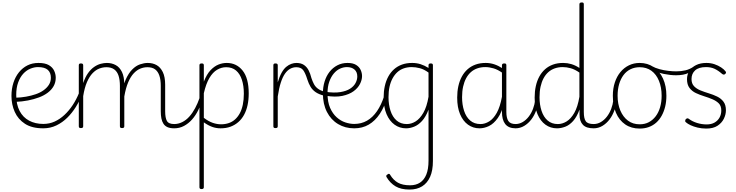

<svg xmlns="http://www.w3.org/2000/svg" viewBox="-20 -1035 6036 1574"><path d="M335 17Q242 17 185 -20Q128 -57 101 -117.5Q74 -178 74 -248Q74 -307 90 -356.5Q106 -406 135.5 -442.5Q165 -479 205 -499Q245 -519 295 -519Q350 -519 380.5 -501Q411 -483 424 -455Q437 -427 437 -398Q437 -360 420 -329.5Q403 -299 372 -275.5Q341 -252 299.5 -236.5Q258 -221 209.5 -211.5Q161 -202 108 -200L107 -234Q151 -235 193.5 -242.5Q236 -250 272.5 -262.5Q309 -275 336.5 -294.5Q364 -314 380.5 -339.5Q397 -365 397 -398Q397 -440 371.5 -462.5Q346 -485 291 -485Q261 -485 229 -472Q197 -459 171 -431Q145 -403 129 -359.5Q113 -316 113 -256Q113 -179 140.5 -126Q168 -73 218.5 -46Q269 -19 335 -19Q344 -19 349 -13Q354 -7 354 -0.5Q354 6 349.5 11.5Q345 17 335 17Z M334 17Q326 17 321 12Q316 7 316 0Q316 -7 321 -13Q326 -19 334 -19Q385 -19 428 -38.5Q471 -58 508.5 -93Q546 -128 576 -173.5Q606 -219 627 -271Q632 -280 639 -279Q646 -278 650.5 -272Q655 -266 652 -259Q632 -207 601.5 -158Q571 -109 531.5 -70Q492 -31 442.5 -7Q393 17 334 17Z M1409 17Q1375 17 1353.5 7.5Q1332 -2 1320 -20.5Q1308 -39 1303 -64.5Q1298 -90 1298 -123V-331Q1298 -381 1286.5 -415Q1275 -449 1251.5 -466.5Q1228 -484 1188 -484Q1159 -484 1130.5 -472.5Q1102 -461 1076.5 -434Q1051 -407 1031 -360.5Q1011 -314 999 -244H977Q986 -327 1009.5 -380.5Q1033 -434 1063.5 -465Q1094 -496 1128 -507.5Q1162 -519 1191 -519Q1232 -519 1263.5 -501.5Q1295 -484 1314.5 -444.5Q1334 -405 1334 -340V-123Q1334 -70 1348 -44Q1362 -18 1409 -18Q1415 -18 1418.5 -12.5Q1422 -7 1422 -0.5Q1422 6 1419 11.5Q1416 17 1409 17ZM643 15Q634 15 630 11.5Q626 8 626 0V-500Q626 -508 630 -511.5Q634 -515 643 -515Q653 -515 657.5 -511.5Q662 -508 662 -500V-354Q679 -404 702 -436Q725 -468 752 -486.5Q779 -505 806 -512Q833 -519 856 -519Q896 -519 928.5 -501.5Q961 -484 980 -444.5Q999 -405 999 -340V0Q999 8 994.5 11.5Q990 15 981 15Q971 15 967 11.5Q963 8 963 0V-331Q963 -380 952 -414Q941 -448 916.5 -466Q892 -484 852 -484Q823 -484 794 -473Q765 -462 739 -435Q713 -408 693 -362Q673 -316 662 -247V0Q662 8 657.5 11.5Q653 15 643 15Z M1407 17Q1398 17 1393 11.5Q1388 6 1388 -0.5Q1388 -7 1393 -12.5Q1398 -18 1407 -18Q1442 -18 1474 -34Q1506 -50 1532 -79Q1558 -108 1579.5 -148Q1601 -188 1617 -235Q1619 -244 1626.5 -244.5Q1634 -245 1639 -239Q1644 -233 1641 -223Q1627 -176 1605.5 -132.5Q1584 -89 1555 -56Q1526 -23 1489 -3Q1452 17 1407 17Z M1632 515Q1623 515 1619 511Q1615 507 1615 500V-500Q1615 -508 1619.5 -511.5Q1624 -515 1634 -515Q1643 -515 1647 -511.5Q1651 -508 1651 -500V-366Q1675 -427 1706 -459.5Q1737 -492 1770.5 -505.5Q1804 -519 1839 -519Q1919 -519 1969 -456.5Q2019 -394 2019 -269Q2019 -217 2009.5 -173Q2000 -129 1981 -94Q1962 -59 1934 -34.5Q1906 -10 1870 3.5Q1834 17 1788 17Q1752 17 1719 5Q1686 -7 1651 -32V500Q1651 507 1646.5 511Q1642 515 1632 515ZM1651 -69Q1689 -40 1724 -28Q1759 -16 1792 -16Q1826 -16 1855.5 -26Q1885 -36 1907.5 -56.5Q1930 -77 1946 -106.5Q1962 -136 1970.5 -176.5Q1979 -217 1979 -267Q1979 -332 1963 -381Q1947 -430 1915 -457Q1883 -484 1834 -484Q1795 -484 1759.5 -463Q1724 -442 1696.5 -395.5Q1669 -349 1651 -271Z M2238 15Q2229 15 2225 11.5Q2221 8 2221 0V-500Q2221 -508 2225 -511.5Q2229 -515 2238 -515Q2248 -515 2252.5 -511.5Q2257 -508 2257 -500V-360Q2271 -407 2288.5 -438.5Q2306 -470 2326.5 -487Q2347 -504 2368.5 -511.5Q2390 -519 2410 -519Q2416 -519 2419.5 -513.5Q2423 -508 2422.5 -501.5Q2422 -495 2418.5 -489.5Q2415 -484 2409 -484Q2383 -484 2359.5 -471.5Q2336 -459 2316.5 -431.5Q2297 -404 2282 -358Q2267 -312 2257 -244V0Q2257 8 2252.5 11.5Q2248 15 2238 15Z M2639 -250Q2595 -261 2568.5 -279Q2542 -297 2526.5 -322.5Q2511 -348 2500 -382Q2483 -437 2465 -460.5Q2447 -484 2408 -484Q2401 -484 2397.5 -489.5Q2394 -495 2394 -501.5Q2394 -508 2397.5 -513.5Q2401 -519 2409 -519Q2447 -519 2471 -503Q2495 -487 2509.5 -459.5Q2524 -432 2533 -395Q2542 -368 2553.5 -346Q2565 -324 2585.5 -308.5Q2606 -293 2641 -282Q2648 -280 2651 -274.5Q2654 -269 2653.5 -262.5Q2653 -256 2649 -252.5Q2645 -249 2639 -250Z M2650 -282Q2721 -272 2770 -280Q2819 -288 2849.5 -307.5Q2880 -327 2894.5 -354Q2909 -381 2909 -408Q2909 -445 2886 -465Q2863 -485 2824 -485Q2796 -485 2768 -472.5Q2740 -460 2717 -433Q2694 -406 2679.5 -365.5Q2665 -325 2665 -270Q2665 -199 2686 -151Q2707 -103 2740 -73.5Q2773 -44 2811 -31.5Q2849 -19 2883 -19Q2893 -19 2897.5 -13Q2902 -7 2902 -0.5Q2902 6 2897.5 11.5Q2893 17 2883 17Q2810 17 2751.5 -18Q2693 -53 2660 -117.5Q2627 -182 2627 -270Q2627 -321 2641 -366.5Q2655 -412 2681.5 -446Q2708 -480 2745.5 -499.5Q2783 -519 2829 -519Q2873 -519 2899 -503Q2925 -487 2936.5 -462Q2948 -437 2948 -411Q2948 -380 2931 -346.5Q2914 -313 2878.5 -287Q2843 -261 2787 -249Q2731 -237 2650 -250Z M2884 17Q2875 17 2870 11.5Q2865 6 2865 -0.5Q2865 -7 2870 -13Q2875 -19 2884 -19Q2942 -19 2988.5 -45.5Q3035 -72 3070.5 -123.5Q3106 -175 3129 -247Q3131 -256 3138 -257Q3145 -258 3150.5 -253.5Q3156 -249 3153 -238Q3132 -159 3093.5 -101.5Q3055 -44 3003 -13.5Q2951 17 2884 17Z M3337 519Q3267 519 3222.5 492.5Q3178 466 3149 417Q3145 410 3147 404.5Q3149 399 3157 395Q3164 388 3170.5 390.5Q3177 393 3179 399Q3204 441 3242 462.5Q3280 484 3342 484Q3390 484 3423.5 462Q3457 440 3475 395.5Q3493 351 3493 282V-136Q3470 -76 3439.5 -43Q3409 -10 3375 3.5Q3341 17 3309 17Q3256 17 3214.5 -13Q3173 -43 3149 -99Q3125 -155 3125 -235Q3125 -285 3134.5 -328.5Q3144 -372 3163 -407Q3182 -442 3210 -467Q3238 -492 3275 -505.5Q3312 -519 3359 -519Q3395 -519 3427 -509Q3459 -499 3493 -478V-500Q3493 -508 3497.5 -511.5Q3502 -515 3511 -515Q3521 -515 3525 -511.5Q3529 -508 3529 -500V285Q3529 363 3506 414.5Q3483 466 3440.5 492.5Q3398 519 3337 519ZM3315 -18Q3352 -18 3387 -39.5Q3422 -61 3450.5 -110Q3479 -159 3493 -242V-440Q3456 -467 3421.5 -476Q3387 -485 3355 -485Q3320 -485 3290 -474.5Q3260 -464 3237.5 -443.5Q3215 -423 3198.5 -393Q3182 -363 3173.5 -324.5Q3165 -286 3165 -238Q3165 -177 3181.5 -126.5Q3198 -76 3231.5 -47Q3265 -18 3315 -18Z M3911 17Q3858 17 3816.5 -13Q3775 -43 3751.5 -99Q3728 -155 3728 -235Q3728 -285 3737.5 -328.5Q3747 -372 3766 -407Q3785 -442 3813 -467Q3841 -492 3878 -505.5Q3915 -519 3962 -519Q3998 -519 4031.5 -508Q4065 -497 4101 -474V-436Q4062 -464 4026.5 -474.5Q3991 -485 3958 -485Q3923 -485 3893 -474.5Q3863 -464 3840 -443.5Q3817 -423 3801 -393Q3785 -363 3776.5 -324.5Q3768 -286 3768 -238Q3768 -177 3784.5 -126.5Q3801 -76 3834.5 -47Q3868 -18 3919 -18Q3955 -18 3990 -39.5Q4025 -61 4052.5 -110Q4080 -159 4095 -242L4115 -201Q4095 -115 4061 -67.5Q4027 -20 3988 -1.5Q3949 17 3911 17ZM4208 17Q4178 17 4156.5 8Q4135 -1 4121.5 -18.5Q4108 -36 4101.5 -60.5Q4095 -85 4095 -117V-500Q4095 -508 4100 -511.5Q4105 -515 4114 -515Q4124 -515 4127.5 -511.5Q4131 -508 4131 -500V-118Q4131 -69 4147 -43.5Q4163 -18 4208 -18Q4214 -18 4218 -12.5Q4222 -7 4222 -0.5Q4222 6 4219 11.5Q4216 17 4208 17Z M4205 17Q4196 17 4191 11.5Q4186 6 4186 -0.5Q4186 -7 4191 -12.5Q4196 -18 4205 -18Q4237 -18 4265 -34.5Q4293 -51 4314.5 -79Q4336 -107 4349.5 -142.5Q4363 -178 4367 -215Q4368 -225 4374.5 -227.5Q4381 -230 4387 -226.5Q4393 -223 4393 -213Q4390 -171 4375.5 -130Q4361 -89 4336 -56Q4311 -23 4277.5 -3Q4244 17 4205 17Z M4546 17Q4493 17 4451.5 -13Q4410 -43 4386.5 -99Q4363 -155 4363 -235Q4363 -285 4372.5 -328.5Q4382 -372 4401 -407Q4420 -442 4448 -467Q4476 -492 4513 -505.5Q4550 -519 4597 -519Q4631 -519 4663.5 -509.5Q4696 -500 4730 -478V-1000Q4730 -1008 4735 -1011.5Q4740 -1015 4750 -1015Q4759 -1015 4762.5 -1011.5Q4766 -1008 4766 -1000V-117Q4766 -63 4782.5 -40.5Q4799 -18 4848 -18Q4854 -18 4857.5 -12.5Q4861 -7 4861 -0.5Q4861 6 4857.5 11.5Q4854 17 4847 17Q4817 17 4795 10Q4773 3 4759 -11.5Q4745 -26 4738 -47Q4731 -68 4731 -96V-137Q4709 -77 4678.5 -43Q4648 -9 4613.5 4Q4579 17 4546 17ZM4553 -18Q4590 -18 4625 -39.5Q4660 -61 4688 -109.5Q4716 -158 4730 -242V-440Q4693 -466 4659 -475.5Q4625 -485 4593 -485Q4558 -485 4528 -474.5Q4498 -464 4475 -443.5Q4452 -423 4436 -393Q4420 -363 4411.5 -324.5Q4403 -286 4403 -238Q4403 -177 4419.5 -126.5Q4436 -76 4469.5 -47Q4503 -18 4553 -18Z M4846 17Q4837 17 4832 11.5Q4827 6 4827 -0.5Q4827 -7 4832 -12.5Q4837 -18 4846 -18Q4878 -18 4906 -34.5Q4934 -51 4955.5 -79Q4977 -107 4990.5 -142.5Q5004 -178 5008 -215Q5009 -225 5015.5 -227.5Q5022 -230 5028 -226.5Q5034 -223 5034 -213Q5031 -171 5016.5 -130Q5002 -89 4977 -56Q4952 -23 4918.5 -3Q4885 17 4846 17Z M5224 19Q5155 19 5105.5 -15Q5056 -49 5030 -109.5Q5004 -170 5004 -250Q5004 -310 5020.5 -359.5Q5037 -409 5066.5 -444.5Q5096 -480 5136 -499.5Q5176 -519 5224 -519Q5289 -519 5338.5 -485Q5388 -451 5415.5 -390.5Q5443 -330 5443 -250Q5443 -202 5433 -161Q5423 -120 5404.5 -86.5Q5386 -53 5359.5 -29.5Q5333 -6 5299 6.5Q5265 19 5224 19ZM5224 -16Q5267 -16 5299.5 -33.5Q5332 -51 5355.5 -82Q5379 -113 5391.5 -156Q5404 -199 5404 -250Q5404 -319 5382 -372.5Q5360 -426 5320 -455Q5280 -484 5224 -484Q5183 -484 5149 -467.5Q5115 -451 5091.5 -419.5Q5068 -388 5055.5 -345Q5043 -302 5043 -250Q5043 -182 5065.5 -129Q5088 -76 5128 -46Q5168 -16 5224 -16Z M5522 -418Q5476 -418 5422 -429Q5368 -440 5311 -471Q5302 -475 5302 -482.5Q5302 -490 5308.5 -494.5Q5315 -499 5322 -494Q5352 -477 5388 -467.5Q5424 -458 5460 -454Q5496 -450 5524 -450Q5564 -450 5599.5 -458.5Q5635 -467 5665 -488Q5673 -492 5679 -488Q5685 -484 5686.5 -477.5Q5688 -471 5679 -466Q5651 -448 5627 -437.5Q5603 -427 5578 -422.5Q5553 -418 5522 -418Z M5770 19Q5732 19 5699 11Q5666 3 5641.5 -8.5Q5617 -20 5605 -31Q5597 -36 5597 -42.5Q5597 -49 5601 -57Q5608 -64 5614.5 -65Q5621 -66 5628 -60Q5656 -39 5694.5 -27Q5733 -15 5773 -15Q5811 -15 5837.5 -30Q5864 -45 5878.5 -71Q5893 -97 5893 -129Q5893 -167 5872.5 -187.5Q5852 -208 5820 -221.5Q5788 -235 5752.5 -246Q5717 -257 5685 -272Q5653 -287 5632.5 -314Q5612 -341 5612 -386Q5612 -424 5631.5 -454Q5651 -484 5686.5 -501.5Q5722 -519 5771 -519Q5807 -519 5837.5 -508.5Q5868 -498 5891.5 -482.5Q5915 -467 5928 -450Q5933 -443 5931.5 -437.5Q5930 -432 5924 -428Q5920 -423 5913 -423.5Q5906 -424 5900 -429Q5868 -457 5838 -471Q5808 -485 5768 -485Q5708 -485 5678.5 -458Q5649 -431 5649 -387Q5649 -350 5669.5 -328.5Q5690 -307 5722 -294Q5754 -281 5790.5 -270Q5827 -259 5859 -243.5Q5891 -228 5911 -201.5Q5931 -175 5931 -131Q5931 -96 5914 -61.5Q5897 -27 5862 -4Q5827 19 5770 19Z"/></svg>

Font: Playwrite NG Modern Thin
Style: Regular
Weight: 250
Designer: Veronika Burian, José Scaglione
Foundry: TypeTogether
Version: Version 1.002